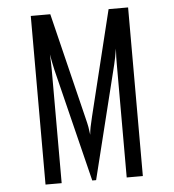

<svg xmlns="http://www.w3.org/2000/svg" viewBox="-51 -747 718 794"><g transform="rotate(-5 308.0 -350.0)"><path d="M106 0V-700H187L294 -263Q301 -235.5 303.5 -221.2Q306 -207 308 -189Q309.5 -207 312.5 -221.2Q315.5 -235.5 322 -263L429 -700H510V0H443V-469Q443 -479.5 443.2 -498Q443.5 -516.5 445 -535Q442 -517 439 -501Q436 -485 432 -469L316 0H300L184 -469Q180.5 -485 177.2 -501Q174 -517 171 -535Q172 -516.5 172.5 -498Q173 -479.5 173 -469V0Z"/></g></svg>

Font: Overpass Mono Light Light
Style: Regular
Weight: 300
Monospace: yes
Version: Version 4.000